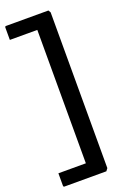

<svg xmlns="http://www.w3.org/2000/svg" viewBox="-169 -758 658 992"><g transform="rotate(-20 160.0 -262.5)"><path d="M3.6 179Q-2.4 179 -2.4 171V103.9H148.6V-629.5H-2.4V-696.6Q-2.4 -704.1 3.6 -704.1H236.9L244.4 -691.1V165.1L234 179Z"/></g></svg>

Font: Kreon Light
Style: Regular
Weight: 300
Designer: Julia Petretta
Foundry: Julia Petretta and Eli Heuer
Version: Version 2.002